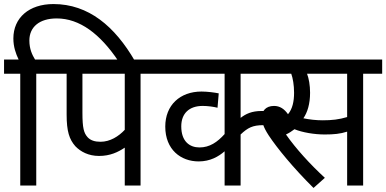

<svg xmlns="http://www.w3.org/2000/svg" viewBox="-20 -916 1907 948"><path d="M80 -552V0H159V-552H252V-622H153C139 -645 125 -674 125 -716C125 -783 175 -825 260 -825C373 -825 474 -749 564 -615H646C547 -786 417 -896 244 -896C123 -896 46 -828 46 -726C46 -685 58 -651 72 -622H0V-552Z M674 -552H768V-622H238V-552H309V-350C309 -268 322 -228 352 -194C378 -167 417 -146 469 -146C524 -146 563 -165 596 -187V0H674ZM596 -552V-275C566 -243 524 -216 476 -216C448 -216 427 -223 413 -238C394 -259 387 -283 387 -360V-552Z M1314 -552V-622H754V-552H1089V-254C1053 -214 1015 -188 965 -188C916 -188 875 -218 875 -292C875 -356 914 -393 981 -393C1005 -393 1035 -389 1054 -384L1060 -455C1041 -459 1004 -464 975 -464C869 -464 796 -397 796 -291C796 -177 873 -119 961 -119C1018 -119 1059 -143 1089 -169V0H1168V-252C1203 -285 1227 -298 1280 -298H1326V-368H1272C1223 -368 1194 -354 1168 -334V-552Z M1773 -552H1867V-622H1237V-552H1418C1426 -530 1432 -496 1432 -458C1432 -415 1424 -378 1402 -352C1384 -378 1362 -393 1333 -393C1290 -393 1273 -365 1273 -339C1273 -314 1279 -290 1307 -247C1348 -185 1428 -87 1528 12L1584 -38C1512 -104 1441 -182 1392 -252C1407 -259 1421 -268 1434 -278C1473 -262 1532 -252 1583 -252C1628 -252 1660 -255 1694 -266V0H1773ZM1573 -322C1540 -322 1507 -326 1478 -332C1498 -361 1511 -403 1511 -458C1511 -495 1505 -529 1496 -552H1694V-338C1654 -326 1619 -322 1573 -322Z"/></svg>

Font: Noto Sans Devanagari UI SemiCondensed
Style: Regular
Weight: 400
Width: 4
Designer: Jelle Bosma - Monotype Design Team
Foundry: Monotype Imaging Inc.
Version: Version 2.003